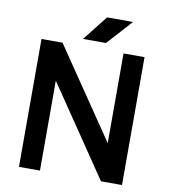

<svg xmlns="http://www.w3.org/2000/svg" viewBox="-94 -955 910 1035"><g transform="rotate(10 361.5 -438.0)"><path d="M300 -739H426L550 -876H408ZM80 -700V0H195V-492L529 0H644V-700H529V-209L195 -700Z"/></g></svg>

Font: Unageo
Style: SemiBold
Weight: 600
Designer: Richard Sepsi
Foundry: Richard Sepsi
Version: Version 2.000